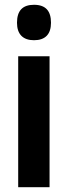

<svg xmlns="http://www.w3.org/2000/svg" viewBox="-20 -782 284 802"><path d="M122 -762C74 -762 51 -737 51 -687C51 -639 76 -614 122 -614C169 -614 193 -639 193 -687C193 -736 171 -762 122 -762ZM187 -547H56V0H187Z"/></svg>

Font: Noto Sans Myanmar UI ExtraCondensed
Style: Bold
Weight: 700
Width: 2
Designer: Monotype Design Team
Foundry: Monotype Imaging Inc.
Version: Version 2.103